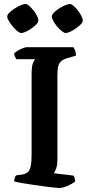

<svg xmlns="http://www.w3.org/2000/svg" viewBox="-20 -940 450 960"><path d="M275 0Q268 0 246 -2.5Q224 -5 194.5 -9Q165 -13 135 -17.5Q105 -22 82.5 -26Q60 -30 51 -33Q51 -42 54 -50.5Q57 -59 60 -63L89 -67Q108 -70 118.5 -79Q129 -88 133.5 -109Q138 -130 138 -167V-567Q138 -612 146 -627.5Q154 -643 156 -644H62Q60 -649 56 -655Q52 -661 50 -672Q56 -679 68.5 -686.5Q81 -694 94 -699Q107 -704 112 -704H347Q351 -699 355.5 -688Q360 -677 360 -662L316 -649Q298 -644 287 -635Q276 -626 271.5 -609.5Q267 -593 267 -563V-141Q267 -116 261 -98.5Q255 -81 249 -74L348 -62Q350 -59 353 -50Q356 -41 356 -33Q340 -20 317 -10Q294 0 275 0ZM308 -775Q301 -775 289 -784.5Q277 -794 265.5 -807.5Q254 -821 246.5 -835Q239 -849 239 -857Q239 -866 249 -876.5Q259 -887 274.5 -897Q290 -907 305 -913.5Q320 -920 329 -920Q337 -920 348 -910.5Q359 -901 370 -887Q381 -873 387.5 -859Q394 -845 394 -837Q394 -829 384.5 -819Q375 -809 361 -799Q347 -789 332.5 -782Q318 -775 308 -775ZM86 -775Q78 -775 66.5 -784.5Q55 -794 43.5 -808Q32 -822 24 -835.5Q16 -849 16 -857Q16 -866 26.5 -876.5Q37 -887 52.5 -897Q68 -907 83 -913.5Q98 -920 107 -920Q115 -920 125.5 -911Q136 -902 147.5 -888Q159 -874 165.5 -860Q172 -846 172 -837Q172 -829 162.5 -819Q153 -809 139 -799Q125 -789 110.5 -782Q96 -775 86 -775Z"/></svg>

Font: Texturina 12pt SemiBold
Style: Regular
Weight: 600
Designer: Guillermo Torres Carreño
Foundry: Omnibus-Type
Version: Version 1.002